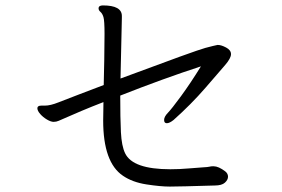

<svg xmlns="http://www.w3.org/2000/svg" viewBox="-20 -714 1040 709"><path d="M722 -469Q584 -424 424 -361Q424 -277 426.5 -226Q429 -175 442 -148Q470 -89 609 -89Q643 -89 676.5 -92Q710 -95 729 -96Q748 -97 753.5 -98.5Q759 -100 766 -100H769Q787 -100 812 -81Q822 -73 822 -61.5Q822 -50 810.5 -39.5Q799 -29 773 -29Q641 -25 607 -25Q573 -25 521 -33Q469 -41 434 -65Q361 -114 361 -269Q361 -283 361.5 -300.5Q362 -318 362 -337Q318 -320 280 -304L213 -275Q206 -272 197 -268Q188 -264 178 -264Q168 -264 153.5 -272.5Q139 -281 128.5 -293Q118 -305 118 -314.5Q118 -324 133 -324H146Q166 -324 196 -336Q226 -348 271 -365Q316 -382 363 -400Q364 -447 365 -493Q366 -539 366 -588.5Q366 -638 362 -651Q358 -664 351 -670Q344 -676 344 -683Q344 -694 360 -694Q430 -694 430 -655V-648Q430 -642 429 -601.5Q428 -561 425 -424Q704 -528 738 -537Q772 -546 783 -548H785Q797 -548 815 -538.5Q833 -529 833 -514Q833 -499 811.5 -474Q790 -449 738 -389Q686 -329 621 -271Q606 -259 596 -259Q586 -259 586 -271Q586 -283 600 -297.5Q614 -312 648.5 -359Q683 -406 722 -469Z"/></svg>

Font: ToneOZ-Pinyin-WenKai-Regular
Style: Regular
Weight: 400
Designer: Fontworks Inc.
Foundry: ToneOZ
Version: Version 0.240331